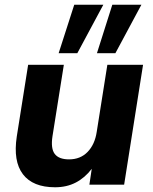

<svg xmlns="http://www.w3.org/2000/svg" viewBox="-20 -781 647 812"><path d="M213 11Q119 11 77 -44Q35 -99 51 -204L99 -507H250L202 -205Q194 -153 211.5 -130Q229 -107 272 -107Q320 -107 350.5 -138.5Q381 -170 389 -223L434 -507H585L505 0H358L368 -67Q339 -29 300.5 -9Q262 11 213 11ZM390 -556 455 -761H578L468 -556ZM228 -556 294 -761H417L307 -556Z"/></svg>

Font: Mulish ExtraBold
Style: Italic
Weight: 800
Italic angle: -9°
Designer: Vernon Adams
Foundry: Vernon Adams
Version: Version 3.603; ttfautohint (v1.8.3)